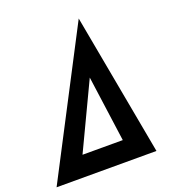

<svg xmlns="http://www.w3.org/2000/svg" viewBox="-171 -909 914 1017"><g transform="rotate(-20 286.5 -400.0)"><path d="M-27 0 389 -800 536 0ZM161 -115H388L337 -486Z"/></g></svg>

Font: Jost
Style: Bold Italic
Weight: 700
Italic angle: -5°
Version: Version 3.710